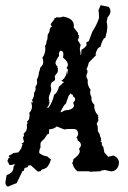

<svg xmlns="http://www.w3.org/2000/svg" viewBox="-20 -649 484 726"><path d="M208 -224.1Q217.3 -226.6 226.1 -231.9Q252.9 -232.4 259.8 -247.6Q259.8 -254.4 256.3 -260.7Q264.2 -268.1 264.2 -273.9Q264.2 -280.3 255.9 -285.2L255.4 -292.5L252.9 -289.6L247.1 -296.4Q239.3 -288.1 237.8 -281.7L229 -256.8Q222.2 -254.4 208 -224.1ZM235.8 -364.7 236.8 -386.2Q234.4 -389.6 231.4 -392.1Q236.8 -398.9 236.8 -404.3Q236.8 -416.5 218.3 -431.2L219.7 -442.9Q219.7 -457 209 -457.5Q202.6 -452.6 202.6 -444.8L203.6 -438Q198.2 -431.2 194.8 -424.6Q191.4 -418 189.5 -411.6Q190.9 -402.3 198.7 -396L194.8 -393.6L198.7 -393.1V-379.4Q198.7 -376 194.6 -371.1Q190.4 -366.2 188.7 -363.8Q187 -361.3 187 -358.4L188.5 -351.1Q187.5 -342.8 180.4 -340.6Q173.3 -338.4 171.4 -324.7Q173.8 -315.4 173.8 -311Q173.8 -306.6 169.2 -295.2Q164.6 -283.7 164.6 -279.3Q164.6 -272.5 167.5 -266.1L164.1 -264.6L167.5 -261.7Q164.1 -245.6 156.7 -243.7L162.6 -241.2Q178.2 -260.7 184.6 -290.5Q197.8 -298.8 202.6 -320.8L221.7 -338.9L211.4 -343.8Q231.4 -355 233.4 -384.3ZM36.6 -28.3Q32.7 -27.8 29.8 -26.9Q23.9 -24.9 20 -24.9Q14.6 -24.9 13.7 -28.8Q11.7 -35.2 7.8 -40L12.2 -50.8L18.1 -55.2L12.2 -57.1L16.1 -62.5Q23.9 -64 30.3 -70.3L49.8 -72.8L60.5 -88.4L65.4 -104.5H60.5L70.8 -112.3L66.9 -127.9L70.8 -136.7L69.3 -143.6Q82 -153.3 82 -168L81.1 -177.2Q84 -180.2 84 -184.6L82.5 -190.4Q90.8 -195.8 90.8 -204.1L92.3 -214.8L90.3 -221.7Q101.1 -232.4 101.1 -247.6L98.1 -263.2L105 -260.7L101.1 -271Q108.9 -281.7 108.9 -294.4V-298.3Q114.7 -304.7 114.7 -314L113.8 -320.8Q120.6 -329.1 120.6 -338.4L119.1 -348.1Q126.5 -359.9 127 -374Q132.3 -389.2 132.3 -393.6Q137.2 -397 141.1 -404.3L142.1 -406.2L143.6 -416Q143.6 -423.8 140.1 -430.2Q151.4 -445.8 151.4 -464.4L150.4 -475.6Q155.8 -482.4 155.8 -492.2L159.2 -501.5L160.6 -518.6Q168 -527.3 168.5 -539.6L172.4 -547.4H176.8L171.4 -557.6L185.5 -576.2L182.6 -579.6L185.5 -578.6L194.8 -584L203.1 -583Q211.9 -583 218.3 -586.4Q259.3 -579.6 259.3 -551.8L258.8 -544.9L275.4 -523.9L274.9 -521Q274.9 -516.6 279.3 -513.7L276.9 -511.2L279.3 -509.3L273.9 -497.6L284.7 -480L281.7 -462.9L284.7 -449.7L284.2 -442.9L284.7 -440.4L287.1 -443.8L288.1 -460.9Q301.8 -468.3 307.6 -478.5L306.2 -487.8Q309.1 -490.7 315.9 -493.7L329.1 -529.3Q346.7 -555.7 354.5 -581.5Q354 -606 352.1 -608.9L360.4 -629.4L389.2 -623.5Q396.5 -620.1 397.9 -605Q396 -593.3 386.7 -583.5L383.3 -564.9Q385.7 -558.1 385.7 -548.8Q385.7 -540 383.8 -528.8L378.4 -506.3Q367.7 -503.4 359.9 -471.7Q346.7 -469.2 340.8 -442.4L344.7 -441.9L315.9 -412.6Q313 -399.4 307.1 -386.7L310.5 -383.3V-374Q306.6 -367.2 306.6 -361.8Q306.6 -355 312 -346.7L311.5 -339.4Q311.5 -323.7 322.3 -310.1L320.8 -299.8Q320.8 -291 326.2 -281.2L325.7 -275.4Q325.7 -263.2 336.9 -252.9L336.4 -246.6Q336.4 -227.5 352.5 -210.9L349.1 -209.5L353.5 -206.1Q350.6 -205.1 350.6 -201.7L352.5 -194.3L345.7 -181.2Q350.1 -171.4 350.1 -161.6L349.6 -153.8L357.4 -140.6Q357.4 -133.8 362.8 -124L360.8 -120.6L364.3 -118.7Q360.4 -117.7 360.4 -114.3L365.7 -109.4L364.7 -104.5Q364.7 -98.6 370.6 -93.8L374.5 -72.8L389.2 -56.2L409.7 -61Q429.7 -50.8 429.7 -34.2Q429.7 -28.8 428 -22.9Q426.3 -17.1 422.6 -12.2Q418.9 -7.3 413.3 -4.2Q407.7 -1 399.9 -1L376 -6.3L361.8 -3.9L360.4 -1.5L319.3 0.5L317.4 -1.5H272.9Q258.3 -12.2 254.9 -29.8L252 -31.2Q257.3 -38.1 257.3 -46.9Q281.7 -64.5 281.7 -77.1Q281.7 -82.5 278.3 -85.9Q286.1 -93.8 286.1 -101.1Q286.1 -110.4 272.9 -118.7L273.4 -121.1Q273.4 -125 269 -128.9Q275.4 -136.7 275.4 -144.5Q275.4 -149.9 271.7 -155.5Q268.1 -161.1 258.3 -161.1H237.8Q227.1 -161.1 223.6 -159.2L194.8 -170.9Q182.6 -160.2 166 -160.2L165 -143.1L158.2 -140.6L148.4 -125Q140.6 -118.7 134.3 -110.8Q132.8 -105.5 132.8 -99.6L133.3 -91.3Q128.4 -83.5 128.4 -73.7V-70.3Q141.1 -60.1 159.7 -57.1Q163.6 -51.8 172.4 -46.9Q169.4 -29.8 156.7 -15.6L145 -9.3Q135.7 -9.3 134.3 -2L123 0L96.7 -23.9L85.4 -22.9V-17.6L77.6 -14.6Q76.7 -15.1 76.2 -15.1Q71.8 -15.1 70.8 -4.4L64.5 -1L43 43.5Q24.4 50.3 10.3 56.6Q0.5 54.7 0.5 40.5L4.9 13.2Q30.8 3.9 30.8 -15.1V-18.1Q34.2 -22.5 36.6 -28.3Z"/></svg>

Font: Truetypewriter PolyglOTT
Style: Regular
Weight: 400
Designer: Sergey Beatoff a.k.a. Sam_T
Version: Version 3.76